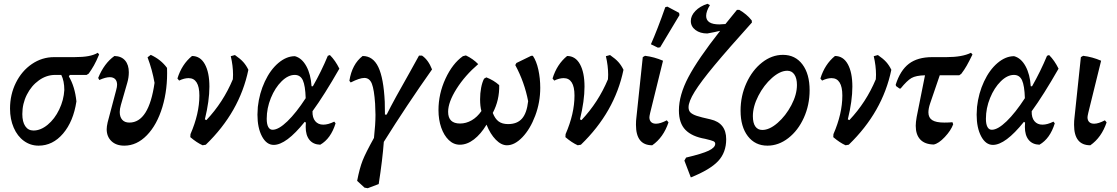

<svg xmlns="http://www.w3.org/2000/svg" viewBox="-20 -758 5904 1015"><path d="M504 -470Q489 -434 476.5 -412Q464 -390 449 -369L438 -362H349L344 -354Q376 -300 384 -222Q368 -116 313.5 -52Q259 12 184 12Q141 12 106.5 -13Q72 -38 52.5 -83Q33 -128 33 -184Q33 -258 64 -320.5Q95 -383 148.5 -419.5Q202 -456 266 -456H373Q418 -456 447.5 -461.5Q477 -467 497 -479ZM304 -362H272Q226 -362 186 -333.5Q146 -305 122 -257.5Q98 -210 98 -155Q98 -114 113.5 -91Q129 -68 157 -68Q195 -68 232 -98.5Q269 -129 293 -179Q317 -229 320 -282Q320 -330 304 -362Z M544 -75Q544 -89 549 -111L594 -281Q599 -299 599 -310Q599 -329 589 -339.5Q579 -350 560 -350Q538 -350 505 -335L499 -346Q531 -424 585 -462Q622 -461 641.5 -438Q661 -415 661 -376Q661 -348 653 -321L619 -203Q613 -182 613 -166Q613 -140 626 -125Q639 -110 664 -110Q767 -110 797 -320Q785 -389 760 -455L777 -468Q831 -443 863 -399Q867 -287 838.5 -192.5Q810 -98 756.5 -43Q703 12 637 12Q594 12 569 -12Q544 -36 544 -75Z M1293 -389Q1247 -166 1068 7L1051 10Q1020 -4 986 -33L987 -49Q1034 -157 1034 -253Q1034 -299 1019.5 -322Q1005 -345 977 -345Q954 -345 927 -332L918 -343Q941 -418 995 -462Q1039 -462 1063 -418.5Q1087 -375 1087 -300Q1087 -225 1063 -127L1071 -123Q1160 -217 1211 -339Q1212 -346 1212 -363Q1212 -410 1200 -461L1222 -467Q1251 -447 1266.5 -429.5Q1282 -412 1293 -389Z M1689 -99Q1715 -99 1747 -115L1754 -106Q1729 -25 1673 7Q1636 6 1616 -18.5Q1596 -43 1596 -87Q1596 -102 1597 -110L1591 -114Q1493 8 1427 8Q1389 8 1365 -37Q1341 -82 1341 -152Q1341 -165 1343 -193Q1351 -265 1380 -327Q1409 -389 1451.5 -425Q1494 -461 1539 -461Q1576 -451 1599.5 -408Q1623 -365 1627 -302H1634Q1679 -381 1713 -463L1724 -467Q1753 -438 1774 -395Q1694 -255 1632 -170Q1631 -136 1646.5 -117.5Q1662 -99 1689 -99ZM1596 -239Q1594 -305 1581 -333.5Q1568 -362 1538 -362Q1503 -362 1468.5 -328Q1434 -294 1412 -240Q1390 -186 1390 -130Q1390 -102 1398 -87Q1406 -72 1421 -72Q1453 -72 1499.5 -117Q1546 -162 1596 -239Z M2009 -8Q2002 87 1982 215L1924 237L1907 234L1868 198Q1881 131 1897 90.5Q1913 50 1957 -29Q1965 -101 1965 -151Q1965 -170 1963 -210Q1958 -284 1946 -315Q1934 -346 1906 -346Q1881 -346 1834 -322L1827 -331Q1841 -419 1897 -462Q1952 -462 1980 -403.5Q2008 -345 2014 -220Q2015 -198 2015 -152H2024Q2064 -232 2148 -379L2195 -464H2211Q2244 -442 2264 -391Q2129 -200 2009 -8Z M2836 -294Q2836 -217 2809.5 -146.5Q2783 -76 2742 -33Q2701 10 2660 10Q2630 10 2601 -19.5Q2572 -49 2552 -99Q2522 -49 2485.5 -21Q2449 7 2411 7Q2378 7 2352.5 -17.5Q2327 -42 2312.5 -83.5Q2298 -125 2298 -176Q2298 -262 2335 -342Q2372 -422 2427 -461L2443 -465Q2481 -447 2508 -419Q2438 -359 2393.5 -288.5Q2349 -218 2349 -167Q2349 -105 2412 -105Q2444 -105 2473.5 -122Q2503 -139 2525 -171Q2518 -196 2518 -233Q2518 -265 2523.5 -294Q2529 -323 2539 -342L2551 -349Q2590 -334 2619 -308Q2621 -229 2585 -161Q2597 -130 2616 -116Q2635 -102 2666 -102Q2714 -102 2739.5 -131Q2765 -160 2772 -223Q2753 -323 2704 -414L2710 -425L2788 -463H2797Q2816 -435 2826 -389.5Q2836 -344 2836 -294Z M3276 -389Q3230 -166 3051 7L3034 10Q3003 -4 2969 -33L2970 -49Q3017 -157 3017 -253Q3017 -299 3002.5 -322Q2988 -345 2960 -345Q2937 -345 2910 -332L2901 -343Q2924 -418 2978 -462Q3022 -462 3046 -418.5Q3070 -375 3070 -300Q3070 -225 3046 -127L3054 -123Q3143 -217 3194 -339Q3195 -346 3195 -363Q3195 -410 3183 -461L3205 -467Q3234 -447 3249.5 -429.5Q3265 -412 3276 -389Z M3342 -98Q3342 -121 3344 -134L3378 -456L3390 -463Q3439 -457 3485 -437L3417 -161Q3413 -143 3413 -138Q3413 -122 3422 -113Q3431 -104 3448 -104Q3471 -104 3505 -122L3514 -111Q3487 -31 3428 10Q3342 10 3342 -98ZM3470 -508 3458 -506 3421 -524Q3456 -603 3497 -720L3508 -723L3570 -690L3572 -678Z M3819 -22Q3819 48 3776.5 93.5Q3734 139 3632 180L3598 91L3607 75Q3692 55 3726.5 38.5Q3761 22 3761 2Q3761 -7 3751.5 -11.5Q3742 -16 3708 -24Q3638 -36 3603.5 -71.5Q3569 -107 3569 -174Q3569 -255 3619 -350Q3669 -445 3787 -595Q3758 -588 3719 -581Q3681 -581 3656.5 -599.5Q3632 -618 3632 -647Q3632 -675 3656 -700Q3680 -725 3720 -738L3733 -731Q3713 -698 3713 -674Q3713 -629 3783 -629Q3793 -629 3815 -631Q3851 -676 3876 -706H3888Q3928 -683 3954 -650L3955 -639Q3828 -498 3756.5 -412Q3685 -326 3652.5 -273.5Q3620 -221 3620 -191Q3620 -173 3630.5 -163Q3641 -153 3663.5 -145.5Q3686 -138 3736 -127Q3819 -108 3819 -22Z M3895 -173Q3895 -251 3926 -319Q3957 -387 4008.5 -427.5Q4060 -468 4119 -468Q4184 -468 4222 -417.5Q4260 -367 4260 -281Q4260 -203 4229.5 -135.5Q4199 -68 4147.5 -28Q4096 12 4037 12Q3972 12 3933.5 -38Q3895 -88 3895 -173ZM4193 -309Q4193 -344 4179.5 -364Q4166 -384 4142 -384Q4104 -384 4061 -346Q4018 -308 3989 -251.5Q3960 -195 3960 -144Q3960 -108 3973 -89.5Q3986 -71 4010 -71Q4048 -71 4091 -108.5Q4134 -146 4163.5 -202Q4193 -258 4193 -309Z M4692 -389Q4646 -166 4467 7L4450 10Q4419 -4 4385 -33L4386 -49Q4433 -157 4433 -253Q4433 -299 4418.5 -322Q4404 -345 4376 -345Q4353 -345 4326 -332L4317 -343Q4340 -418 4394 -462Q4438 -462 4462 -418.5Q4486 -375 4486 -300Q4486 -225 4462 -127L4470 -123Q4559 -217 4610 -339Q4611 -346 4611 -363Q4611 -410 4599 -461L4621 -467Q4650 -447 4665.5 -429.5Q4681 -412 4692 -389Z M5121 -470Q5103 -433 5090.5 -411Q5078 -389 5062 -368L5051 -360H4948L4897 -211Q4888 -184 4888 -164Q4888 -136 4908 -123Q4928 -110 4972 -110Q4999 -110 5015 -112L5019 -101Q5007 -68 4974.5 -33.5Q4942 1 4916 6Q4869 5 4845 -20.5Q4821 -46 4821 -93Q4821 -112 4826 -140L4870 -360Q4822 -359 4798.5 -345.5Q4775 -332 4741 -290H4735L4717 -303L4715 -310Q4739 -386 4785 -421Q4831 -456 4908 -456H4983Q5067 -456 5113 -479Z M5491 -99Q5517 -99 5549 -115L5556 -106Q5531 -25 5475 7Q5438 6 5418 -18.5Q5398 -43 5398 -87Q5398 -102 5399 -110L5393 -114Q5295 8 5229 8Q5191 8 5167 -37Q5143 -82 5143 -152Q5143 -165 5145 -193Q5153 -265 5182 -327Q5211 -389 5253.5 -425Q5296 -461 5341 -461Q5378 -451 5401.5 -408Q5425 -365 5429 -302H5436Q5481 -381 5515 -463L5526 -467Q5555 -438 5576 -395Q5496 -255 5434 -170Q5433 -136 5448.5 -117.5Q5464 -99 5491 -99ZM5398 -239Q5396 -305 5383 -333.5Q5370 -362 5340 -362Q5305 -362 5270.5 -328Q5236 -294 5214 -240Q5192 -186 5192 -130Q5192 -102 5200 -87Q5208 -72 5223 -72Q5255 -72 5301.5 -117Q5348 -162 5398 -239Z M5658 -98Q5658 -121 5660 -134L5694 -456L5706 -463Q5755 -457 5801 -437L5733 -161Q5729 -143 5729 -138Q5729 -122 5738 -113Q5747 -104 5764 -104Q5787 -104 5821 -122L5830 -111Q5803 -31 5744 10Q5658 10 5658 -98Z"/></svg>

Font: Alegreya Medium
Style: Italic
Weight: 500
Italic angle: -7°
Designer: Juan Pablo del Peral
Foundry: Huerta Tipografica
Version: Version 2.008; ttfautohint (v1.8)